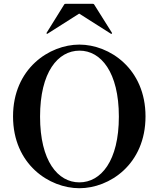

<svg xmlns="http://www.w3.org/2000/svg" viewBox="-20 -983 840 1016"><path d="M229 -804C230 -804 231 -804 232 -805L399 -911L566 -805C568 -804 568 -804 569 -804C572 -804 573 -805 573 -807C573 -808 573 -808 572 -810L479 -958C477 -962 474 -963 470 -963H328C324 -963 321 -962 319 -958L227 -810C226 -808 226 -808 226 -807C226 -805 228 -804 229 -804ZM400 13C559 13 750 -113 750 -367C750 -620 559 -747 400 -747C241 -747 49 -620 49 -367C49 -113 241 13 400 13ZM400 -18C286 -18 192 -131 192 -366C192 -601 286 -715 401 -715C514 -715 609 -601 609 -366C609 -131 514 -18 400 -18Z"/></svg>

Font: Shippori Mincho OTF
Style: Bold
Weight: 800
Designer: FONTDASU
Foundry: FONTDASU / Google Inc. / but / Adobe
Version: Version 3.300;hotconv 1.0.109;makeotfexe 2.5.65596